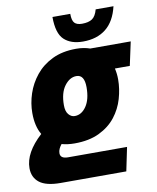

<svg xmlns="http://www.w3.org/2000/svg" viewBox="-129 -818 852 1041"><g transform="rotate(-10 297.0 -297.0)"><path d="M120 150Q40 150 3.5 121.5Q-33 93 -33 42Q-33 -43 62 -130Q34 -177 34 -250Q34 -303 51.5 -356Q69 -409 105 -453.5Q141 -498 196.5 -525Q252 -552 328 -552Q370 -552 404 -540H627L599 -410H517Q524 -381 524 -349Q524 -297 508.5 -243.5Q493 -190 458.5 -146Q424 -102 368 -75Q312 -48 232 -48Q193 -48 161 -57Q152 -46 146.5 -34Q141 -22 141 -10Q141 20 183 20H508L481 150ZM258 -194Q296 -194 322 -232Q348 -270 348 -337Q348 -406 304 -406Q267 -406 238.5 -368Q210 -330 210 -262Q210 -228 224.5 -211Q239 -194 258 -194ZM373 -584Q306 -584 269 -619Q232 -654 232 -744H330Q330 -707 343 -693.5Q356 -680 384 -680Q420 -680 440 -693.5Q460 -707 470 -744H568Q549 -663 499.5 -623.5Q450 -584 373 -584Z"/></g></svg>

Font: Geist Mono Black
Style: Italic
Weight: 900
Italic angle: -12°
Monospace: yes
Designer: Basement.studio, Andrés Briganti, Mateo Zaragoza
Foundry: Basement.studio, Vercel, Andrés Briganti, Guido Ferreyra, Mateo Zaragoza
Version: Version 1.500; ttfautohint (v1.8.4.7-5d5b)